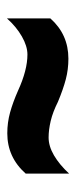

<svg xmlns="http://www.w3.org/2000/svg" viewBox="147 -629 219 553"><g transform="rotate(-90 256.5 -352.5)"><path d="M240 -295Q210 -310 184.5 -316Q159 -322 137 -322Q112 -322 85.5 -306.5Q59 -291 33 -263V-388Q80 -441 149 -441Q180 -441 209 -433Q238 -425 272 -410Q331 -383 376 -383Q400 -383 428 -399Q456 -415 480 -442V-317Q434 -265 364 -265Q333 -265 304.5 -272.5Q276 -280 240 -295Z"/></g></svg>

Font: Noto Sans Ethiopic Condensed ExtraBold
Style: Regular
Weight: 800
Width: 3
Designer: Monotype Design Team
Foundry: Monotype Imaging Inc.
Version: Version 2.102; ttfautohint (v1.8.4.7-5d5b)